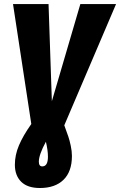

<svg xmlns="http://www.w3.org/2000/svg" viewBox="-20 -715 599 958"><path d="M559.1 -694.8 300.8 -89.8Q314.5 -52.2 320.8 -33.9Q327.1 -15.6 333 12Q338.9 39.6 338.9 63Q338.9 141.1 296.9 182.1Q254.9 223.1 179.2 223.1Q117.2 223.1 85.7 191.9Q54.2 160.6 54.2 106.9Q54.2 58.6 74.5 10.5Q94.7 -37.6 136.2 -96.2L44.9 -694.8H222.2L238.8 -210L380.9 -694.8ZM219.2 66.9Q219.2 35.2 209 -7.8Q173.8 57.1 173.8 91.8Q173.8 115.2 190.9 115.2Q219.2 115.2 219.2 66.9Z"/></svg>

Font: Fira Sans Compressed ExtraBold
Style: Italic
Weight: 800
Width: 3
Italic angle: -8°
Designer: Carrois Corporate & Edenspiekermann AG
Foundry: Carrois Corporate GbR & Edenspiekermann AG
Version: Version 4.203;PS 004.203;hotconv 1.0.88;makeotf.lib2.5.64775